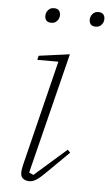

<svg xmlns="http://www.w3.org/2000/svg" viewBox="-52 -732 448 780"><g transform="rotate(5 172.0 -342.5)"><path d="M97 12Q83 12 72.5 4.5Q62 -3 62 -20Q62 -33 67 -53L173 -482H87L91 -499L217 -516L94 -23L112 -15L242 -129L253 -118L169 -35Q140 -6 125.5 3Q111 12 97 12ZM130 -637Q116 -637 110 -644.5Q104 -652 104 -662Q104 -666 104.5 -669.5Q105 -673 107 -678Q111 -686 118 -691.5Q125 -697 137 -697Q151 -697 157 -689.5Q163 -682 163 -672Q163 -668 162.5 -664.5Q162 -661 160 -656Q156 -648 149 -642.5Q142 -637 130 -637ZM311 -637Q297 -637 291 -644.5Q285 -652 285 -662Q285 -666 285.5 -669.5Q286 -673 288 -678Q292 -686 299 -691.5Q306 -697 318 -697Q332 -697 338 -689.5Q344 -682 344 -672Q344 -668 343.5 -664.5Q343 -661 341 -656Q337 -648 330 -642.5Q323 -637 311 -637Z"/></g></svg>

Font: IBM Plex Serif ExtLt
Style: Italic
Weight: 200
Italic angle: -14°
Designer: Mike Abbink, Paul van der Laan, Pieter van Rosmalen
Foundry: Bold Monday
Version: Version 3.001